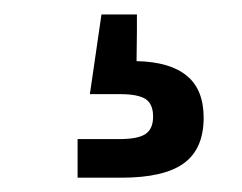

<svg xmlns="http://www.w3.org/2000/svg" viewBox="-20 -43 337 267"><path d="M87.9 204.1V150.4H146.5Q171.9 150.4 182.4 143.3Q192.9 136.2 192.9 119.1Q192.9 101.6 182.4 94.7Q171.9 87.9 146.5 87.9H105L121.1 -22.9H170.4V0L169.9 42Q216.3 43 239.7 62.3Q263.2 81.5 263.2 120.6Q263.2 164.1 235.6 184.1Q208 204.1 148.9 204.1Z"/></svg>

Font: Inter 16pt Medium
Style: Regular
Weight: 500
Version: Version 4.001;git-66647c0bb